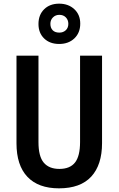

<svg xmlns="http://www.w3.org/2000/svg" viewBox="-20 -1018 647 1048"><path d="M537 -237Q537 -118 478 -54Q419 10 302 10Q189 10 129.5 -53Q70 -116 70 -236V-714H190V-242Q190 -164 219 -130Q248 -96 304 -96Q362 -96 389.5 -131Q417 -166 417 -243V-714H537ZM303 -778Q252 -778 221 -808Q190 -838 190 -887Q190 -937 221 -967.5Q252 -998 303 -998Q353 -998 385.5 -968Q418 -938 418 -889Q418 -839 386 -808.5Q354 -778 303 -778ZM304 -840Q325 -840 339 -853Q353 -866 353 -888Q353 -909 339.5 -923Q326 -937 304 -937Q283 -937 269 -923Q255 -909 255 -888Q255 -866 267.5 -853Q280 -840 304 -840Z"/></svg>

Font: Noto Sans Myanmar Condensed SemiBold
Style: Regular
Weight: 600
Width: 3
Designer: Monotype Design Team
Foundry: Monotype Imaging Inc.
Version: Version 2.107; ttfautohint (v1.8.4.7-5d5b)